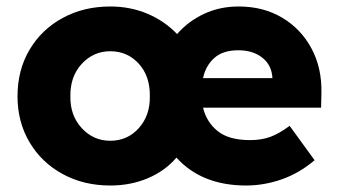

<svg xmlns="http://www.w3.org/2000/svg" viewBox="-20 -562 1042 592"><path d="M320 10Q238 10 173 -25.5Q108 -61 71 -123.5Q34 -186 34 -265Q34 -346 71 -408.5Q108 -471 173 -506.5Q238 -542 320 -542Q382 -542 435 -519.5Q488 -497 526 -457Q561 -497 609.5 -519.5Q658 -542 716 -542Q792 -542 850 -507.5Q908 -473 940.5 -412.5Q973 -352 971 -274L970 -230H606Q617 -185 651.5 -157.5Q686 -130 751 -130Q786 -130 813.5 -140Q841 -150 873 -174L950 -68Q903 -28 848.5 -9Q794 10 739 10Q602 10 524 -76Q489 -35 436 -12.5Q383 10 320 10ZM715 -407Q667 -407 640.5 -383Q614 -359 606 -321H820Q818 -361 789 -384Q760 -407 715 -407ZM320 -128Q373 -128 408 -167Q443 -206 442 -265Q443 -327 408 -365.5Q373 -404 320 -404Q268 -404 232 -365Q196 -326 197 -265Q196 -206 232 -167Q268 -128 320 -128Z"/></svg>

Font: Readex Pro
Style: Bold
Weight: 700
Designer: Bonnie Shaver-Troup, Thomas Jockin
Foundry: Lexend
Version: Version 1.203; ttfautohint (v1.8.3)